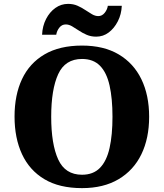

<svg xmlns="http://www.w3.org/2000/svg" viewBox="-20 -960 844 990"><path d="M403 10Q286 10 209 -36Q132 -82 93.5 -165Q55 -248 55 -359Q55 -470 93.5 -552Q132 -634 209.5 -679.5Q287 -725 403 -725Q515 -725 592 -679.5Q669 -634 709 -551.5Q749 -469 749 -358Q749 -247 709 -164.5Q669 -82 591.5 -36Q514 10 403 10ZM403 -59Q461 -59 495.5 -94.5Q530 -130 545 -197Q560 -264 560 -358Q560 -452 545 -519Q530 -586 495.5 -621Q461 -656 403 -656Q316 -656 280 -577.5Q244 -499 244 -358Q244 -217 280 -138Q316 -59 403 -59ZM476 -771Q449 -771 427 -780.5Q405 -790 386.5 -802.5Q368 -815 351.5 -824.5Q335 -834 319 -834Q299 -834 286 -817.5Q273 -801 270 -781H197Q199 -826 217.5 -862Q236 -898 265.5 -919Q295 -940 331 -940Q358 -940 379.5 -930.5Q401 -921 419.5 -908.5Q438 -896 454.5 -886.5Q471 -877 487 -877Q506 -877 519.5 -893.5Q533 -910 536 -930H608Q606 -886 587.5 -850Q569 -814 540.5 -792.5Q512 -771 476 -771Z"/></svg>

Font: Noto Serif Tibetan ExtraBold
Style: Regular
Weight: 800
Version: Version 2.103